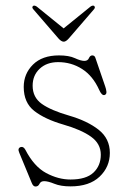

<svg xmlns="http://www.w3.org/2000/svg" viewBox="-20 -672 468 700"><path d="M192 -445.5Q150.5 -445.5 124.8 -421.5Q99 -397.5 99 -359.5Q99 -317 132.5 -293.2Q166 -269.5 232 -250.5Q299 -231 339.8 -198.8Q380.5 -166.5 380.5 -114.5Q380.5 -63.5 343.2 -28Q306 7.5 237 7.5Q201.5 7.5 178.2 -2Q155 -11.5 141 -11.5Q128.5 -11.5 124 -1.8Q119.5 8 109.5 8Q101 8 96 -4.5L50.5 -114.5Q42.5 -132 56 -136Q65.5 -138.5 72.5 -126Q104 -65 148.2 -41.2Q192.5 -17.5 237 -17.5Q294 -17.5 320.8 -42.8Q347.5 -68 347.5 -108Q347.5 -148 312 -173.5Q276.5 -199 210.5 -218Q143.5 -237.5 105 -267.5Q66.5 -297.5 66.5 -355Q66.5 -403 100.2 -436.5Q134 -470 195 -470Q231.5 -470 253 -460Q274.5 -450 287.5 -450Q300 -450 304.2 -460Q308.5 -470 316.5 -470Q324.5 -470 327.5 -462L363.5 -357Q367 -347.5 368 -337.8Q369 -328 361 -325.5Q351 -323 341.5 -344.5Q318.5 -395.5 279.2 -420.5Q240 -445.5 192 -445.5ZM231 -532Q220.5 -520 212.5 -520Q203.5 -520 193 -532L101.5 -638Q94.5 -646 101 -650.5Q105.5 -653.5 114 -648L212 -568.5L310 -648Q318 -653.5 323 -650.5Q329 -645.5 322.5 -638Z"/></svg>

Font: Fraunces 9pt Soft Thin
Style: Regular
Weight: 100
Version: Version 1.000;[b76b70a41]